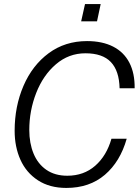

<svg xmlns="http://www.w3.org/2000/svg" viewBox="-20 -912 690 944"><path d="M52 -269Q52 -389 95.5 -490Q139 -591 219.5 -650.5Q300 -710 408 -710Q483 -710 536 -683Q589 -656 616 -604Q643 -552 642 -478H568Q566 -564 525 -607Q484 -650 400 -650Q318 -650 255 -596Q192 -542 158 -455Q124 -368 124 -273Q124 -208 145 -157Q166 -106 208 -77Q250 -48 311 -48Q392 -48 448 -97Q504 -146 528 -230H603Q571 -117 495.5 -52.5Q420 12 306 12Q224 12 166.5 -25.5Q109 -63 80.5 -126.5Q52 -190 52 -269ZM398 -892H475L457 -807H379Z"/></svg>

Font: Azeret Mono Light
Style: Italic
Weight: 300
Italic angle: -12°
Designer: Martin Vácha
Foundry: Displaay
Version: Version 1.000; Glyphs 3.0.3, build 3074